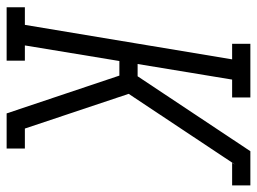

<svg xmlns="http://www.w3.org/2000/svg" viewBox="-118 -657 775 579"><g transform="rotate(90 269.5 -367.5)"><path d="M2 0V-55H55L159 -680H112V-735H274V-680H220L173 -395H210L436 -735H494L490 -708L489 -707L477 -690L263 -368L371 -45L375 -33L376 -28L377 -27L372 0H322L208 -340H164L117 -55H163V0ZM471 -680 477 -690 489 -707 490 -709 494 -735H539V-680ZM372 0 377 -27 376 -28 375 -33 371 -45 367 -55H428V0Z"/></g></svg>

Font: Iosevka Slab Light
Style: Italic
Weight: 300
Italic angle: -9°
Monospace: yes
Designer: Belleve Invis
Foundry: Belleve Invis
Version: Version 11.1.1; ttfautohint (v1.8.3)